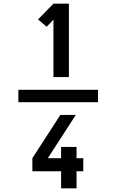

<svg xmlns="http://www.w3.org/2000/svg" viewBox="-20 -868 640 1056"><path d="M81 -306V-374H519V-306ZM274 -444V-760L237 -721L189 -761L274 -848H359V-444ZM316 168V74H158V2L312 -236H397L243 2H316V-60H401V2H438V74H401V168Z"/></svg>

Font: Iosevka Extended
Style: Bold
Weight: 700
Width: 7
Monospace: yes
Designer: Belleve Invis
Foundry: Belleve Invis
Version: Version 32.5.0; ttfautohint (v1.8.4)